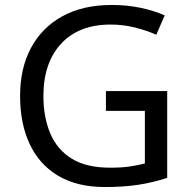

<svg xmlns="http://www.w3.org/2000/svg" viewBox="-20 -744 768 774"><path d="M407 -377H654V-27Q596 -8 537 1Q478 10 403 10Q292 10 216 -34.5Q140 -79 100.5 -161.5Q61 -244 61 -357Q61 -469 105 -551Q149 -633 231.5 -678.5Q314 -724 431 -724Q491 -724 544.5 -713Q598 -702 644 -682L610 -604Q572 -621 524.5 -633Q477 -645 426 -645Q298 -645 226.5 -568Q155 -491 155 -357Q155 -272 182.5 -206.5Q210 -141 269 -104.5Q328 -68 424 -68Q471 -68 504 -73Q537 -78 564 -85V-297H407Z"/></svg>

Font: Noto Sans Masaram Gondi
Style: Regular
Weight: 400
Designer: Ek Type & Mukund Gokhale
Foundry: Ek Type
Version: Version 1.004; ttfautohint (v1.8.4.7-5d5b)